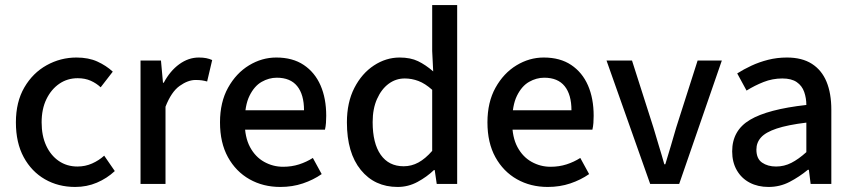

<svg xmlns="http://www.w3.org/2000/svg" viewBox="-20 -729 3383 761"><path d="M278 12Q211 12 158 -18.5Q105 -49 74 -106Q43 -163 43 -244Q43 -325 76.5 -382.5Q110 -440 165 -470.5Q220 -501 283 -501Q331 -501 366 -485Q401 -469 427 -445L379 -383Q362 -399 339.5 -409Q317 -419 288 -419Q247 -419 215 -397Q183 -375 164 -336Q145 -297 145 -244Q145 -191 163 -152Q181 -113 213 -91Q245 -69 287 -69Q318 -69 345 -81Q372 -93 393 -112L435 -51Q404 -22 364 -5Q324 12 278 12Z M537 0V-489H618L626 -401H629Q654 -448 690.5 -474.5Q727 -501 768 -501Q785 -501 797.5 -498.5Q810 -496 821 -491L801 -406Q790 -409 780 -410.5Q770 -412 755 -412Q725 -412 692 -388.5Q659 -365 636 -306V0Z M1091 12Q1023 12 969 -18.5Q915 -49 883.5 -106Q852 -163 852 -244Q852 -324 884 -381.5Q916 -439 967 -470Q1018 -501 1075 -501Q1140 -501 1184 -471.5Q1228 -442 1250.5 -390.5Q1273 -339 1273 -270Q1273 -256 1272 -242Q1271 -228 1268 -215H924V-292H1185Q1185 -354 1158 -387.5Q1131 -421 1077 -421Q1046 -421 1017 -404.5Q988 -388 969 -349.5Q950 -311 950 -245Q950 -185 971 -146Q992 -107 1027 -87.5Q1062 -68 1102 -68Q1136 -68 1165.5 -77.5Q1195 -87 1220 -103L1255 -39Q1222 -16 1180.5 -2Q1139 12 1091 12Z M1556 12Q1465 12 1410 -55.5Q1355 -123 1355 -244Q1355 -323 1384.5 -380.5Q1414 -438 1462 -469.5Q1510 -501 1564 -501Q1607 -501 1637 -486.5Q1667 -472 1697 -446L1693 -527V-709H1792V0H1711L1703 -55H1700Q1672 -28 1635 -8Q1598 12 1556 12ZM1580 -70Q1611 -70 1638.5 -85Q1666 -100 1693 -131V-373Q1665 -398 1638.5 -408Q1612 -418 1584 -418Q1549 -418 1520.5 -397Q1492 -376 1474.5 -337Q1457 -298 1457 -245Q1457 -161 1489 -115.5Q1521 -70 1580 -70Z M2151 12Q2083 12 2029 -18.5Q1975 -49 1943.5 -106Q1912 -163 1912 -244Q1912 -324 1944 -381.5Q1976 -439 2027 -470Q2078 -501 2135 -501Q2200 -501 2244 -471.5Q2288 -442 2310.5 -390.5Q2333 -339 2333 -270Q2333 -256 2332 -242Q2331 -228 2328 -215H1984V-292H2245Q2245 -354 2218 -387.5Q2191 -421 2137 -421Q2106 -421 2077 -404.5Q2048 -388 2029 -349.5Q2010 -311 2010 -245Q2010 -185 2031 -146Q2052 -107 2087 -87.5Q2122 -68 2162 -68Q2196 -68 2225.5 -77.5Q2255 -87 2280 -103L2315 -39Q2282 -16 2240.5 -2Q2199 12 2151 12Z M2557 0 2384 -489H2485L2570 -223Q2580 -188 2591.5 -151Q2603 -114 2613 -78H2617Q2628 -114 2639 -151Q2650 -188 2660 -223L2745 -489H2841L2672 0Z M3026 12Q2984 12 2951.5 -5Q2919 -22 2900.5 -54Q2882 -86 2882 -129Q2882 -212 2952.5 -254Q3023 -296 3176 -313Q3176 -340 3167.5 -364.5Q3159 -389 3138 -403.5Q3117 -418 3081 -418Q3042 -418 3006.5 -404Q2971 -390 2939 -370L2902 -438Q2927 -454 2958 -468.5Q2989 -483 3024.5 -492Q3060 -501 3099 -501Q3159 -501 3198 -476Q3237 -451 3256 -405Q3275 -359 3275 -294V0H3193L3186 -56H3182Q3148 -28 3109.5 -8Q3071 12 3026 12ZM3056 -69Q3088 -69 3116.5 -83.5Q3145 -98 3176 -126V-243Q3102 -234 3058.5 -219.5Q3015 -205 2996.5 -184.5Q2978 -164 2978 -136Q2978 -100 3000.5 -84.5Q3023 -69 3056 -69Z"/></svg>

Font: Source Sans 3 ExtraLight Medium
Style: Regular
Weight: 500
Version: Version 3.052;hotconv 1.1.0;makeotfexe 2.6.0